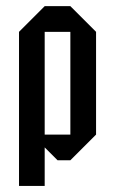

<svg xmlns="http://www.w3.org/2000/svg" viewBox="-20 -520 373 623"><path d="M125 -416.7V-83.3H208.3V-416.7ZM125 -500H208.3L291.7 -416.7V-83.3L208.3 0H166.7L125 -41.7V83.3H41.7V-416.7Z"/></svg>

Font: Yulong
Style: Regular
Weight: 400
Designer: GGBotNet
Foundry: f0n7.com
Version: 1.00